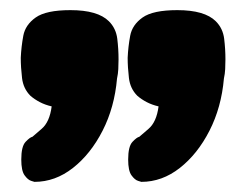

<svg xmlns="http://www.w3.org/2000/svg" viewBox="-20 -710 488 379"><path d="M48 -351Q48 -351 41.5 -353Q35 -355 28.5 -364Q22 -373 22 -395Q22 -421 30.5 -430Q39 -439 44 -440Q46 -442 62 -455.5Q78 -469 82 -500Q69 -503 58.5 -508.5Q48 -514 40 -521Q26 -535 23.5 -556Q21 -577 21 -596Q22 -618 26 -639.5Q30 -661 50.5 -675.5Q71 -690 119 -690Q173 -690 195 -668Q209 -654 211.5 -633.5Q214 -613 214 -593Q214 -583 213.5 -573.5Q213 -564 211 -555Q206 -498 182.5 -452Q159 -406 124 -378.5Q89 -351 48 -351ZM259 -351Q259 -351 252.5 -353Q246 -355 239.5 -364Q233 -373 233 -395Q233 -421 241.5 -430Q250 -439 255 -440Q257 -442 273 -455.5Q289 -469 293 -500Q280 -503 269.5 -508.5Q259 -514 251 -521Q237 -535 234.5 -556Q232 -577 232 -596Q233 -618 237 -639.5Q241 -661 261.5 -675.5Q282 -690 330 -690Q384 -690 406 -668Q420 -654 422.5 -633.5Q425 -613 425 -593Q425 -583 424.5 -573.5Q424 -564 422 -555Q417 -498 393.5 -452Q370 -406 335 -378.5Q300 -351 259 -351Z"/></svg>

Font: Fredoka
Style: Bold
Weight: 700
Designer: Ben Nathan
Foundry: Milena B. Brandão, Ben Nathan
Version: Version 2.001